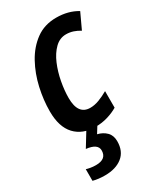

<svg xmlns="http://www.w3.org/2000/svg" viewBox="-198 -628 802 944"><g transform="rotate(-30 203.0 -156.0)"><path d="M187 10Q114 10 72 -35Q30 -80 30 -168Q30 -232 45 -299Q60 -366 91.5 -423.5Q123 -481 171.5 -516.5Q220 -552 287 -552Q355 -552 406 -521L365 -433Q348 -444 328.5 -450.5Q309 -457 288 -457Q252 -457 224.5 -430Q197 -403 179 -360.5Q161 -318 152 -269.5Q143 -221 143 -179Q143 -84 212 -84Q236 -84 261.5 -93.5Q287 -103 315 -119V-25Q290 -10 257 0Q224 10 187 10ZM108 240Q70 240 41 232V166Q50 169 64.5 171.5Q79 174 95 174Q155 174 155 125Q155 87 91 80L140 0H203L175 45Q205 52 224.5 71.5Q244 91 244 124Q244 181 207 210.5Q170 240 108 240Z"/></g></svg>

Font: Noto Sans Condensed SemiBold
Style: Italic
Weight: 600
Width: 3
Italic angle: -12°
Designer: Monotype Design Team
Foundry: Monotype Imaging Inc.
Version: Version 2.013; ttfautohint (v1.8.4.7-5d5b)